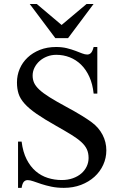

<svg xmlns="http://www.w3.org/2000/svg" viewBox="-20 -909 596 945"><path d="M503.4 -168.9Q503.4 -131.3 488 -97.7Q472.7 -64 444.8 -38.8Q417 -13.7 378.7 1Q340.3 15.6 294.4 15.6Q260.7 15.6 232.9 9.8Q205.1 3.9 183.1 -3.4Q161.1 -10.7 144.5 -16.6Q127.9 -22.5 116.2 -22.5Q104.5 -22.5 97.2 -14.2Q89.8 -5.9 86.4 15.6H68.8V-211.9H86.4Q92.8 -160.6 111.1 -124.8Q129.4 -88.9 156 -66.2Q182.6 -43.5 215.6 -33.2Q248.5 -22.9 283.7 -22.9Q314 -22.9 338.6 -31.7Q363.3 -40.5 380.4 -55.4Q397.5 -70.3 406.7 -89.8Q416 -109.4 416 -131.3Q416 -155.8 407.5 -174.3Q398.9 -192.9 379.9 -210.2Q360.8 -227.5 330.3 -246.3Q299.8 -265.1 256.3 -289.6Q197.3 -322.8 159.7 -348.9Q122.1 -375 100.6 -399.2Q79.1 -423.3 71.3 -448Q63.5 -472.7 63.5 -503.4Q63.5 -538.6 76.9 -570.1Q90.3 -601.6 115.5 -625.5Q140.6 -649.4 176.3 -663.6Q211.9 -677.7 256.3 -677.7Q285.2 -677.7 308.8 -671.9Q332.5 -666 351.1 -658.9Q369.6 -651.9 384 -646.2Q398.4 -640.6 409.2 -640.6Q420.4 -640.6 428 -648.7Q435.5 -656.7 440.9 -677.7H459V-448.2H440.9Q436 -495.1 419.9 -530.8Q403.8 -566.4 379.2 -590.6Q354.5 -614.7 323.2 -627Q292 -639.2 256.8 -639.2Q232.9 -639.2 211.7 -630.9Q190.4 -622.6 174.8 -608.6Q159.2 -594.7 149.9 -576.2Q140.6 -557.6 140.6 -537.1Q140.6 -517.6 147.9 -501.2Q155.3 -484.9 173.8 -467.5Q192.4 -450.2 224.4 -430.2Q256.3 -410.2 305.2 -383.8Q352.5 -358.4 383.5 -339.1Q414.6 -319.8 432.1 -306.6Q465.8 -281.7 484.6 -245.8Q503.4 -210 503.4 -168.9ZM314.9 -721.2H252.4L126.5 -889.2H161.1L283.2 -786.1L405.8 -889.2H440.4Z"/></svg>

Font: Doulos SIL Am
Style: Regular
Weight: 400
Designer: Walt Agee, Victor Gaultney, Peter Martin, Debbi Hosken, Becca Hirsbrunner
Foundry: SIL International
Version: Version 5.000